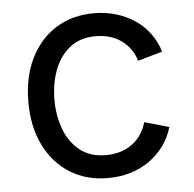

<svg xmlns="http://www.w3.org/2000/svg" viewBox="-45 -598 661 655"><g transform="rotate(-5 285.5 -271.0)"><path d="M299.3 11.7Q225.1 11.7 169.2 -23.4Q113.3 -58.6 82 -122.1Q50.8 -185.5 50.8 -269.5Q50.8 -355 82 -418.7Q113.3 -482.4 169.2 -517.6Q225.1 -552.7 299.3 -552.7Q338.9 -552.7 374 -542.5Q409.2 -532.2 438.2 -512.9Q467.3 -493.7 488.3 -465.6Q509.3 -437.5 520.5 -401.9L436 -377.9Q430.2 -398.9 418 -416.5Q405.8 -434.1 388.4 -447Q371.1 -460 348.6 -467Q326.2 -474.1 299.3 -474.1Q244.6 -474.1 209.5 -445.6Q174.3 -417 157.2 -370.6Q140.1 -324.2 140.1 -269.5Q140.1 -215.8 157.2 -169.7Q174.3 -123.5 209.5 -95.2Q244.6 -66.9 299.3 -66.9Q326.7 -66.9 349.6 -74.2Q372.6 -81.5 390.4 -95Q408.2 -108.4 420.4 -127Q432.6 -145.5 438.5 -167.5L522.5 -143.6Q511.7 -106.9 490.5 -78.4Q469.2 -49.8 439.9 -29.5Q410.6 -9.3 375 1.2Q339.4 11.7 299.3 11.7Z"/></g></svg>

Font: Adwaita Sans
Style: Regular
Weight: 400
Designer: Rasmus Andersson
Foundry: rsms
Version: Version 4.001;git-9221beed3